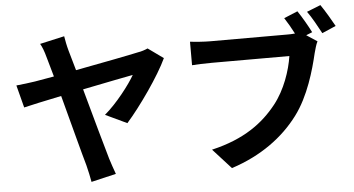

<svg xmlns="http://www.w3.org/2000/svg" viewBox="-59 -975 2117 1147"><g transform="rotate(-5 1000.0 -401.5)"><path d="M940 -634 848 -700C833 -693 810 -685 789 -682C741 -671 565 -637 411 -608L377 -727C368 -759 362 -791 358 -816L211 -783C222 -764 232 -740 244 -695L276 -582L161 -562C122 -556 87 -552 48 -548L83 -413C119 -422 207 -441 309 -462C354 -294 405 -98 423 -37C432 -3 440 37 445 65L594 30C584 5 569 -43 562 -64C542 -131 490 -320 443 -490C583 -518 716 -545 746 -550C715 -495 634 -389 560 -327L689 -266C771 -358 893 -532 940 -634Z M1899 -868 1816 -835C1843 -798 1874 -741 1896 -700L1979 -736C1960 -771 1924 -832 1899 -868ZM1863 -654 1799 -696 1836 -711C1818 -747 1785 -805 1759 -843L1677 -809C1696 -780 1716 -745 1733 -712C1715 -710 1698 -710 1686 -710C1630 -710 1298 -710 1223 -710C1190 -710 1133 -714 1104 -718V-577C1130 -579 1177 -581 1223 -581C1298 -581 1628 -581 1688 -581C1675 -495 1637 -382 1571 -299C1490 -197 1377 -110 1179 -64L1288 56C1467 -2 1600 -101 1690 -221C1774 -332 1817 -487 1840 -585C1846 -606 1853 -635 1863 -654Z"/></g></svg>

Font: Source Han Sans KR
Style: Bold
Weight: 700
Designer: Ryoko NISHIZUKA 西塚涼子 (kana, bopomofo & ideographs); Paul D. Hunt (Latin, Greek & Cyrillic); Sandoll Communications 산돌커뮤니
Foundry: Adobe
Version: Version 2.004;hotconv 1.0.118;makeotfexe 2.5.65603